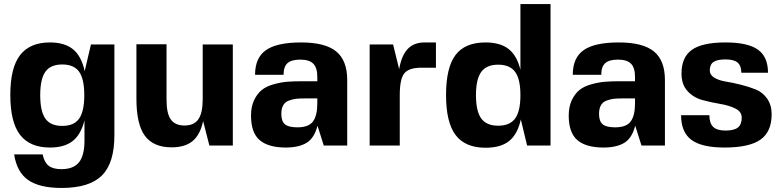

<svg xmlns="http://www.w3.org/2000/svg" viewBox="-20 -720 3868 950"><path d="M227 10Q128 10 79.5 -52.5Q31 -115 31 -250Q31 -385 79.5 -447.5Q128 -510 227 -510Q300 -510 341.5 -476Q383 -442 399 -368L430 -500H546V-50Q546 87 484 148.5Q422 210 285 210Q175 210 119 170.5Q63 131 50 44H191Q199 83 220.5 100Q242 117 284 117Q343 117 370.5 83.5Q398 50 398 -25V-125Q381 -55 340 -22.5Q299 10 227 10ZM204.5 -365Q179 -329 179 -249Q179 -169 204.5 -133Q230 -97 288 -97Q346 -97 371.5 -133Q397 -169 397 -249Q397 -329 371.5 -365Q346 -401 288 -401Q230 -401 204.5 -365Z M1016 0 985 -121Q971 -54 933.5 -22.5Q896 9 829 9Q739 9 697 -48Q655 -105 655 -231V-501H804V-226Q804 -158 825.5 -128.5Q847 -99 893 -99Q940 -99 961.5 -130Q983 -161 983 -230V-500H1132V0Z M1582 0 1551 -98Q1535 -36 1496.5 -13Q1458 10 1394 10Q1308 10 1265 -26.5Q1222 -63 1222 -148Q1222 -193 1237.5 -225Q1253 -257 1275.5 -275Q1298 -293 1334 -303Q1370 -313 1401.5 -315.5Q1433 -318 1475 -318H1550V-340Q1550 -385 1530 -405Q1510 -425 1466 -425Q1422 -425 1402.5 -407.5Q1383 -390 1383 -350H1242Q1242 -434 1296 -472Q1350 -510 1470 -510Q1589 -510 1643.5 -465.5Q1698 -421 1698 -324V0ZM1550 -233H1487Q1460 -233 1443.5 -231Q1427 -229 1408.5 -222Q1390 -215 1381 -198.5Q1372 -182 1372 -156Q1372 -120 1390 -105Q1408 -90 1451 -90Q1508 -90 1529 -119.5Q1550 -149 1550 -208Z M2065 -385Q2003 -385 1980.5 -357Q1958 -329 1958 -250V0H1809V-500H1925L1955 -378Q1967 -446 1997.5 -478Q2028 -510 2081 -510H2137V-385Z M2383 11Q2282 11 2234.5 -51.5Q2187 -114 2187 -250Q2187 -386 2234 -448Q2281 -510 2382 -510Q2455 -510 2496.5 -477.5Q2538 -445 2555 -375V-700H2704V0H2588L2557 -129Q2541 -56 2499.5 -22.5Q2458 11 2383 11ZM2361 -134Q2387 -98 2445 -98Q2503 -98 2529 -134Q2555 -170 2555 -249Q2555 -328 2529 -364Q2503 -400 2445 -400Q2387 -400 2361 -364Q2335 -328 2335 -249Q2335 -170 2361 -134Z M3154 0 3123 -98Q3107 -36 3068.5 -13Q3030 10 2966 10Q2880 10 2837 -26.5Q2794 -63 2794 -148Q2794 -193 2809.5 -225Q2825 -257 2847.5 -275Q2870 -293 2906 -303Q2942 -313 2973.5 -315.5Q3005 -318 3047 -318H3122V-340Q3122 -385 3102 -405Q3082 -425 3038 -425Q2994 -425 2974.5 -407.5Q2955 -390 2955 -350H2814Q2814 -434 2868 -472Q2922 -510 3042 -510Q3161 -510 3215.5 -465.5Q3270 -421 3270 -324V0ZM3122 -233H3059Q3032 -233 3015.5 -231Q2999 -229 2980.5 -222Q2962 -215 2953 -198.5Q2944 -182 2944 -156Q2944 -120 2962 -105Q2980 -90 3023 -90Q3080 -90 3101 -119.5Q3122 -149 3122 -208Z M3492 -372Q3492 -349 3514.5 -335.5Q3537 -322 3571 -316.5Q3605 -311 3645 -301Q3685 -291 3719 -277.5Q3753 -264 3775.5 -232.5Q3798 -201 3798 -154Q3798 -68 3742.5 -29Q3687 10 3565 10Q3452 10 3401 -28Q3350 -66 3350 -150H3490Q3490 -110 3509 -92Q3528 -74 3570 -74Q3612 -74 3631 -89Q3650 -104 3650 -138Q3650 -167 3619.5 -182.5Q3589 -198 3545 -205.5Q3501 -213 3457 -224.5Q3413 -236 3382.5 -268.5Q3352 -301 3352 -356Q3352 -437 3403.5 -473.5Q3455 -510 3570 -510Q3680 -510 3730 -474.5Q3780 -439 3780 -360H3648Q3648 -395 3629.5 -410.5Q3611 -426 3570 -426Q3529 -426 3510.5 -413.5Q3492 -401 3492 -372Z"/></svg>

Font: Fivo Sans Modern
Style: Regular
Weight: 700
Designer: Alexander Slobzheninov
Foundry: Alexander Slobzheninov
Version: 1.0